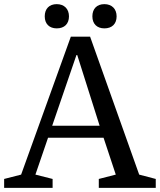

<svg xmlns="http://www.w3.org/2000/svg" viewBox="-27 -907 772 927"><path d="M189 -828C189 -792 211 -770 247 -770C284 -770 306 -792 306 -828C306 -864 283 -887 247 -887C211 -887 189 -865 189 -828ZM419 -828C419 -792 441 -770 477 -770C514 -770 536 -792 536 -828C536 -864 513 -887 477 -887C441 -887 419 -865 419 -828ZM450 -43V0H725V-43L645 -64L408 -730H315L75 -64L-7 -43V0H227V-43L144 -64L205 -242H473L532 -64ZM346 -641 454 -300H225L342 -641Z"/></svg>

Font: Domine
Style: Regular
Weight: 400
Designer: Pablo Impallari, Rodrigo Fuenzalida, Brenda Gallo
Foundry: Pablo Impallari, Rodrigo Fuenzalida, Brenda Gallo
Version: Version 2.000